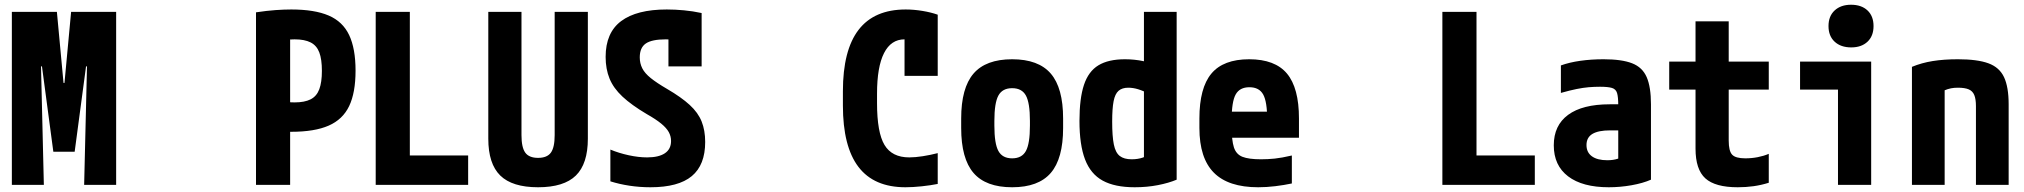

<svg xmlns="http://www.w3.org/2000/svg" viewBox="-20 -780 8540 810"><path d="M30 0V-730H220L248 -430H252L280 -730H470V0H335L347 -500H343L295 -140H205L157 -500H153L165 0Z M1060 -728Q1107 -735 1143 -737.5Q1179 -740 1209 -740Q1307 -740 1366.5 -714.5Q1426 -689 1453 -632Q1480 -575 1480 -482Q1480 -389 1453 -332.5Q1426 -276 1366.5 -250Q1307 -224 1209 -224Q1184 -224 1160.5 -225.5Q1137 -227 1120 -228L1168 -352Q1179 -351 1193.5 -349.5Q1208 -348 1223 -348Q1265 -348 1290.5 -361Q1316 -374 1327 -403.5Q1338 -433 1338 -481Q1338 -530 1327 -559Q1316 -588 1290.5 -601Q1265 -614 1223 -614Q1208 -614 1193 -613Q1178 -612 1168 -610L1204 -647V0H1060Z M1565 0V-730H1709V-124H1955V0Z M2250 10Q2141 10 2090.5 -39.5Q2040 -89 2040 -195V-730H2180V-210Q2180 -158 2196 -136Q2212 -114 2250 -114Q2288 -114 2304 -136Q2320 -158 2320 -210V-730H2460V-195Q2460 -89 2409.5 -39.5Q2359 10 2250 10Z M2724 10Q2679 10 2636 3.5Q2593 -3 2555 -15V-149Q2591 -134 2632.5 -125Q2674 -116 2710 -116Q2759 -116 2785 -133.5Q2811 -151 2811 -185Q2811 -205 2801.5 -222.5Q2792 -240 2769.5 -258.5Q2747 -277 2708 -299Q2644 -337 2606 -372.5Q2568 -408 2551.5 -448.5Q2535 -489 2535 -540Q2535 -642 2600.5 -691Q2666 -740 2793 -740Q2828 -740 2865.5 -736.5Q2903 -733 2940 -725V-500H2800V-671L2849 -610Q2834 -612 2818 -613Q2802 -614 2789 -614Q2730 -614 2704.5 -596.5Q2679 -579 2679 -538Q2679 -513 2689.5 -492Q2700 -471 2725.5 -450.5Q2751 -430 2794 -405Q2854 -370 2889.5 -337.5Q2925 -305 2940 -267.5Q2955 -230 2955 -181Q2955 -84 2898.5 -37Q2842 10 2724 10Z M3800 10Q3667 10 3601.5 -76Q3536 -162 3536 -335V-395Q3536 -568 3602 -654Q3668 -740 3801 -740Q3835 -740 3871.5 -734Q3908 -728 3936 -718V-460H3796V-691L3866 -584Q3832 -614 3796 -614Q3739 -614 3709.5 -556Q3680 -498 3680 -385V-345Q3680 -221 3711.5 -168.5Q3743 -116 3816 -116Q3841 -116 3873 -121Q3905 -126 3936 -134V-4Q3906 2 3868.5 6Q3831 10 3800 10Z M4250 10Q4139 10 4087 -50.5Q4035 -111 4035 -240V-280Q4035 -409 4087 -469.5Q4139 -530 4250 -530Q4361 -530 4413 -469.5Q4465 -409 4465 -280V-240Q4465 -111 4413 -50.5Q4361 10 4250 10ZM4250 -112Q4291 -112 4308 -143Q4325 -174 4325 -250V-270Q4325 -346 4308 -377Q4291 -408 4250 -408Q4209 -408 4192 -377Q4175 -346 4175 -270V-250Q4175 -174 4192 -143Q4209 -112 4250 -112Z M4767 10Q4683 10 4632 -18Q4581 -46 4557.5 -107.5Q4534 -169 4534 -270Q4534 -365 4553 -422Q4572 -479 4614 -504.5Q4656 -530 4726 -530Q4766 -530 4804 -522Q4842 -514 4876 -496L4837 -380Q4803 -397 4781.5 -403.5Q4760 -410 4740 -410Q4714 -410 4699 -397Q4684 -384 4678 -353Q4672 -322 4672 -267Q4672 -205 4679 -170.5Q4686 -136 4704 -122Q4722 -108 4754 -108Q4780 -108 4800.5 -115Q4821 -122 4836 -135L4806 -72V-730H4944V-22Q4911 -8 4865 1Q4819 10 4767 10Z M5288 10Q5162 10 5101 -51.5Q5040 -113 5040 -240V-280Q5040 -409 5090.5 -469.5Q5141 -530 5250 -530Q5359 -530 5409.5 -469.5Q5460 -409 5460 -280V-199H5108V-309H5350L5326 -274Q5326 -351 5309 -381.5Q5292 -412 5251 -412Q5210 -412 5193 -381.5Q5176 -351 5176 -274V-246Q5176 -188 5185.5 -158.5Q5195 -129 5221.5 -118.5Q5248 -108 5300 -108Q5329 -108 5358 -111Q5387 -114 5430 -124V-6Q5397 1 5360 5.5Q5323 10 5288 10Z M6065 0V-730H6209V-124H6455V0Z M6767 10Q6656 10 6595.5 -36Q6535 -82 6535 -167Q6535 -251 6595.5 -295.5Q6656 -340 6771 -340H6876V-230H6773Q6723 -230 6698 -215Q6673 -200 6673 -168Q6673 -137 6696 -120.5Q6719 -104 6761 -104Q6786 -104 6805.5 -110.5Q6825 -117 6843 -131L6807 -58V-336Q6807 -371 6802 -387.5Q6797 -404 6780.5 -409Q6764 -414 6730 -414Q6705 -414 6682 -412Q6659 -410 6631.5 -404.5Q6604 -399 6565 -388V-504Q6601 -517 6647 -523.5Q6693 -530 6745 -530Q6822 -530 6865.5 -513Q6909 -496 6927 -454.5Q6945 -413 6945 -340V-22Q6911 -7 6863 1.5Q6815 10 6767 10Z M7311 10Q7216 10 7174.5 -27.5Q7133 -65 7133 -153V-402H7022V-520H7133V-690H7273V-520H7442V-402H7273V-187Q7273 -143 7287.5 -127.5Q7302 -112 7343 -112Q7370 -112 7395.5 -117Q7421 -122 7442 -131V-9Q7410 1 7378 5.5Q7346 10 7311 10Z M7734 0V-402H7574V-520H7874V0ZM7790 -580Q7746 -580 7720 -604Q7694 -628 7694 -670Q7694 -712 7720 -736Q7746 -760 7789 -760Q7833 -760 7858.5 -736Q7884 -712 7884 -670Q7884 -628 7858.5 -604Q7833 -580 7790 -580Z M8046 -498Q8087 -515 8134 -522.5Q8181 -530 8240 -530Q8322 -530 8368.5 -513Q8415 -496 8434.5 -454.5Q8454 -413 8454 -340V0H8316V-332Q8316 -362 8309 -379Q8302 -396 8285.5 -403Q8269 -410 8240 -410Q8224 -410 8211 -407.5Q8198 -405 8181 -398Q8164 -391 8136 -376L8184 -462V0H8046Z"/></svg>

Font: M PLUS Code Latin
Style: Bold
Weight: 700
Designer: Coji Morishita
Foundry: UNDERFOREST DESIGN
Version: Version 1.002; ttfautohint (v1.8.3)